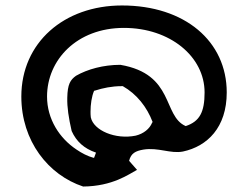

<svg xmlns="http://www.w3.org/2000/svg" viewBox="-20 -684 896 702"><path d="M504 -137C559 -146 603 -121 649 -130C738 -149 809 -218 809 -346C809 -533 656 -664 426 -664C214 -664 58 -528 58 -331C58 -168 157 -44 284 -2C392 -3 451 -47 481 -63L452 -96C459 -124 476 -132 504 -137ZM322 -107C300 -113 279 -124 260 -137C198 -178 152 -248 152 -331C152 -465 261 -582 433 -582C602 -582 728 -477 728 -346C728 -274 710 -240 659 -223C574 -260 619 -413 420 -447C358 -447 300 -431 258 -407C237 -392 227 -376 226 -327C225 -292 231 -253 242 -205C259 -167 287 -141 331 -126L324 -107ZM538 -238 536 -235C527 -213 505 -195 476 -188C402 -173 322 -207 312 -255C311 -262 311 -270 311 -276C311 -302 315 -331 324 -352L328 -353C356 -362 389 -369 425 -369H429C480 -340 517 -293 538 -238Z"/></svg>

Font: Bluebird
Style: LiExt
Weight: 300
Designer: Jasper
Foundry: Cannot Into Space Fonts
Version: Version 0.98